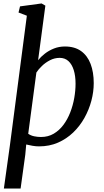

<svg xmlns="http://www.w3.org/2000/svg" viewBox="-20 -837 601 1111"><path d="M2.4 254 37.2 4.7 135.4 -746.1 87.2 -764.6 95.8 -800.1 220.6 -817 242.5 -804.4 200.5 -488.6Q216.1 -508.3 239.4 -526.4Q262.6 -544.6 292.1 -556.3Q321.7 -568 355.8 -568Q412.3 -568 449.2 -541.4Q486.1 -514.8 504.2 -467.2Q522.4 -419.6 522.4 -356Q522.4 -305.7 508.7 -253.9Q495 -202.1 468.5 -154.7Q442.1 -107.4 403.5 -70.3Q365 -33.3 315.4 -11.6Q265.7 10 205.7 10Q187.5 10 168 6.6Q148.5 3.2 131.7 -0.9L126.3 58.2L99.2 254ZM217.1 -44.3Q258.6 -44.3 290.9 -63.4Q323.2 -82.5 347.1 -114.5Q370.9 -146.5 386.5 -186.7Q402.1 -226.9 409.7 -270Q417.2 -313.1 417.2 -352.8Q417.2 -397.8 406.7 -431.5Q396.2 -465.1 375.8 -483.7Q355.4 -502.2 325.4 -502.2Q295.8 -502.2 269.3 -488.5Q242.8 -474.8 222.5 -455.2Q202.3 -435.6 190.5 -417.4L143.3 -63Q158.2 -52.4 177.7 -48.4Q197.1 -44.3 217.1 -44.3Z"/></svg>

Font: Merriweather Light
Style: Italic
Weight: 300
Italic angle: -7.8°
Designer: Eben Sorkin
Foundry: Eben Sorkin
Version: Version 2.101